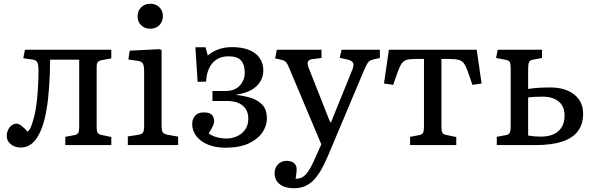

<svg xmlns="http://www.w3.org/2000/svg" viewBox="-20 -773 3162 1023"><path d="M91 13Q59 13 37.5 -4.5Q16 -22 16 -48Q16 -66 23 -81Q30 -96 42 -105Q54 -114 67 -114Q80 -114 93 -104Q106 -94 128 -71Q136 -78 142.5 -92Q149 -106 155 -127Q163 -151 168.5 -181Q174 -211 177.5 -245.5Q181 -280 183 -318.5Q185 -357 185 -399Q185 -429 179 -440.5Q173 -452 156 -455L104 -463L113 -508H573V-462L525 -453Q508 -450 501.5 -442.5Q495 -435 495 -417V-96Q495 -74 500.5 -65.5Q506 -57 521 -54L573 -43V0H328V-44L376 -53Q392 -56 397 -65Q402 -74 402 -100V-455H247Q247 -417 245.5 -379.5Q244 -342 241.5 -307.5Q239 -273 235.5 -241.5Q232 -210 227 -185Q219 -137 206 -100Q193 -63 176.5 -38Q160 -13 138.5 0Q117 13 91 13Z M661 0V-46L718 -55Q737 -58 742.5 -68Q748 -78 748 -105V-386Q748 -422 741.5 -434Q735 -446 712 -449L664 -456L671 -503L830 -511L841 -506V-101Q841 -82 846 -70.5Q851 -59 873 -55L929 -45V0ZM780 -620Q751 -620 732 -638.5Q713 -657 713 -686Q713 -715 732 -734Q751 -753 780 -753Q810 -753 829 -734.5Q848 -716 848 -687Q848 -658 829 -639Q810 -620 780 -620Z M1182 14Q1130 14 1090.5 -1.5Q1051 -17 1027.5 -46Q1004 -75 1004 -112Q1004 -138 1019 -156Q1034 -174 1066 -174Q1098 -174 1109.5 -160.5Q1121 -147 1121 -127Q1121 -116 1114.5 -102Q1108 -88 1092 -62Q1112 -48 1136 -41.5Q1160 -35 1187 -35Q1216 -35 1242 -46.5Q1268 -58 1285.5 -81.5Q1303 -105 1303 -141Q1303 -170 1290 -191Q1277 -212 1252 -223.5Q1227 -235 1189 -235H1112V-288H1180Q1231 -288 1257.5 -317Q1284 -346 1284 -385Q1284 -429 1264 -451Q1244 -473 1197 -473Q1160 -473 1134 -456Q1108 -439 1094 -409Q1080 -379 1078 -338L1033 -337L1021 -521H1075L1087 -477Q1106 -495 1139.5 -508.5Q1173 -522 1217 -522Q1267 -522 1304 -508Q1341 -494 1362 -466Q1383 -438 1383 -397Q1383 -364 1366 -337Q1349 -310 1317 -292.5Q1285 -275 1240 -269V-267Q1278 -263 1315 -252Q1352 -241 1377 -215.5Q1402 -190 1402 -141Q1402 -103 1378 -67.5Q1354 -32 1305.5 -9Q1257 14 1182 14Z M1545 230Q1498 230 1470.5 208.5Q1443 187 1443 150Q1443 122 1461 103Q1479 84 1507 84Q1530 84 1544 94Q1558 104 1560 121Q1561 127 1560 141Q1559 155 1555 179Q1576 180 1593 170Q1610 160 1627.5 132Q1645 104 1667 52L1692 -4L1524 -403Q1512 -433 1504.5 -441.5Q1497 -450 1481 -454L1446 -462L1455 -508H1693V-464L1645 -458Q1627 -456 1621 -445.5Q1615 -435 1626 -408L1739 -122H1744L1857 -401Q1867 -424 1861.5 -437Q1856 -450 1834 -455L1790 -465L1800 -508H2004V-464L1968 -456Q1952 -452 1943.5 -443Q1935 -434 1921 -402L1729 54Q1708 104 1687.5 138Q1667 172 1645.5 192Q1624 212 1599.5 221Q1575 230 1545 230Z M2165 0V-44L2213 -53Q2229 -56 2234 -65.5Q2239 -75 2239 -101V-459H2203Q2174 -459 2157 -456.5Q2140 -454 2129.5 -445Q2119 -436 2110 -416.5Q2101 -397 2090 -364L2075 -321L2026 -328L2052 -508H2520L2546 -328L2497 -321L2481 -368Q2467 -410 2456 -429Q2445 -448 2426 -453.5Q2407 -459 2368 -459H2332V-97Q2332 -75 2337 -66Q2342 -57 2357 -54L2411 -43V0Z M2627 0V-44L2675 -53Q2691 -56 2696 -65.5Q2701 -75 2701 -101V-410Q2701 -434 2696 -442.5Q2691 -451 2676 -454L2623 -464L2632 -508H2868V-464L2820 -455Q2804 -452 2799 -442.5Q2794 -433 2794 -407V-299Q2827 -304 2853.5 -305.5Q2880 -307 2913 -307Q2966 -307 3005 -290Q3044 -273 3065.5 -242Q3087 -211 3087 -168Q3087 -111 3059 -74Q3031 -37 2975 -18.5Q2919 0 2834 0ZM2860 -45Q2922 -45 2955 -74Q2988 -103 2988 -158Q2988 -206 2957 -232Q2926 -258 2870 -258Q2846 -258 2828.5 -257Q2811 -256 2794 -254V-51Q2810 -48 2826.5 -46.5Q2843 -45 2860 -45Z"/></svg>

Font: Literata 18pt
Style: Regular
Weight: 400
Designer: Latin by Veronika Burian and Jose Scaglione. Greek by Irene Vlachou. Cyrillic by Vera Evstafieva.
Foundry: TypeTogether
Version: Version 3.103;gftools[0.9.29]